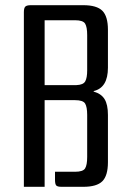

<svg xmlns="http://www.w3.org/2000/svg" viewBox="-20 -720 505 740"><path d="M217 0Q201 0 196.5 -5.5Q192 -11 192 -27V-58H269Q300 -58 308 -71Q316 -84 316 -115V-277Q316 -308 308 -321Q300 -334 269 -334H152V0H72V-673Q72 -689 77.5 -694.5Q83 -700 99 -700H301Q353 -700 374.5 -678.5Q396 -657 396 -605V-459Q396 -382 341 -369V-367Q370 -359 383 -338Q396 -317 396 -277V-95Q396 -43 374.5 -21.5Q353 0 301 0ZM152 -642V-392H275Q301 -393 308.5 -406.5Q316 -420 316 -449V-585Q316 -616 308 -629Q300 -642 269 -642Z"/></svg>

Font: Rationale
Style: Regular
Weight: 400
Designer: Cyreal (www.cyreal.org)
Foundry: Cyreal (www.cyreal.org)
Version: Version 1.011